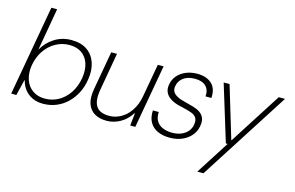

<svg xmlns="http://www.w3.org/2000/svg" viewBox="-108 -973 2228 1448"><g transform="rotate(15 1006.0 -249.5)"><path d="M257 12Q209 12 172 -6Q135 -24 112 -54.5Q89 -85 80 -123H77L47 0H7L132 -704H177L119 -373Q153 -434 211.5 -471Q270 -508 343 -508Q418 -508 465.5 -475Q513 -442 532.5 -384.5Q552 -327 540 -254Q532 -197 507.5 -148.5Q483 -100 446 -64Q409 -28 361 -8Q313 12 257 12ZM260 -29Q319 -29 368 -57Q417 -85 450 -135.5Q483 -186 494 -253Q504 -319 487.5 -367.5Q471 -416 432.5 -442Q394 -468 338 -468Q280 -468 229.5 -439.5Q179 -411 145.5 -360.5Q112 -310 101 -243Q92 -181 109 -132.5Q126 -84 165.5 -56.5Q205 -29 260 -29Z M753 12Q698 12 659.5 -10.5Q621 -33 605 -79Q589 -125 602 -197L655 -496H700L649 -204Q633 -115 661 -72Q689 -29 763 -29Q811 -29 854.5 -53.5Q898 -78 929 -124Q960 -170 972 -234L1019 -496H1064L976 0H936L947 -98H944Q908 -43 858 -15.5Q808 12 753 12Z M1246 12Q1192 12 1151.5 -6.5Q1111 -25 1090 -62Q1069 -99 1072 -154H1118Q1115 -112 1132 -84Q1149 -56 1181 -42.5Q1213 -29 1254 -29Q1295 -29 1326 -42Q1357 -55 1376 -78Q1395 -101 1400 -130Q1406 -165 1393.5 -184.5Q1381 -204 1352 -214.5Q1323 -225 1278 -235Q1244 -241 1216.5 -252.5Q1189 -264 1170.5 -280Q1152 -296 1143 -319Q1134 -342 1139 -372Q1145 -413 1170.5 -443.5Q1196 -474 1236 -491Q1276 -508 1326 -508Q1397 -508 1438 -470.5Q1479 -433 1474 -359H1428Q1433 -408 1404.5 -437.5Q1376 -467 1318 -467Q1262 -467 1227.5 -441Q1193 -415 1187 -373Q1183 -350 1192.5 -332Q1202 -314 1227 -300.5Q1252 -287 1295 -277Q1328 -269 1358.5 -260Q1389 -251 1411 -236Q1433 -221 1443.5 -197Q1454 -173 1448 -136Q1442 -93 1414.5 -59.5Q1387 -26 1344 -7Q1301 12 1246 12Z M1515 205 1682 -56H1668L1533 -496H1579L1701 -91H1704L1963 -496H2012L1563 205Z"/></g></svg>

Font: DM Sans 36pt ExtraLight
Style: Italic
Weight: 250
Italic angle: -10°
Designer: Colophon Foundry, Jonny Pinhorn
Foundry: Colophon Foundry
Version: Version 4.004;gftools[0.9.30]